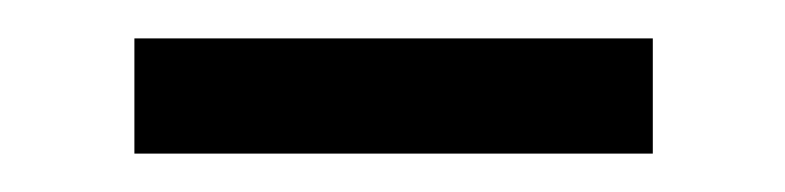

<svg xmlns="http://www.w3.org/2000/svg" viewBox="-20 -744 409 100"><path d="M50 -664V-724H320V-664Z"/></svg>

Font: Exo Thin Medium
Style: Regular
Weight: 500
Version: Version 2.000